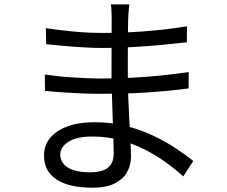

<svg xmlns="http://www.w3.org/2000/svg" viewBox="-20 -814 1040 880"><path d="M572.6 -793.8Q571.2 -780.9 569.8 -765Q568.4 -749.2 567.4 -726.9Q567 -711.6 566.6 -681.6Q566.2 -651.6 566 -614.1Q565.8 -576.5 565.8 -538.7Q565.8 -500.8 565.8 -468.8Q565.8 -419 568 -364Q570.2 -309 573.1 -256.8Q576 -204.6 578.2 -162Q580.4 -119.4 580.4 -94.1Q580.4 -59.3 563.5 -27.2Q546.7 5 508.1 25.6Q469.5 46.2 404.1 46.2Q296 46.2 238.8 8.5Q181.7 -29.3 181.7 -101.3Q181.7 -147.4 209.4 -181.3Q237.2 -215.3 289.2 -234.6Q341.2 -253.8 412.9 -253.8Q492 -253.8 561.5 -235.6Q630.9 -217.4 689.1 -188.9Q747.2 -160.5 791.9 -130.1Q836.6 -99.7 865.9 -76.4L819.8 -5.4Q785.8 -36.8 741.6 -69Q697.4 -101.1 644.5 -128.1Q591.6 -155.1 531.1 -171.7Q470.5 -188.3 403.2 -188.3Q331.4 -188.3 293.7 -164.1Q256.1 -139.8 256.1 -105.4Q256.1 -82.7 270.2 -64.2Q284.4 -45.7 315 -35Q345.6 -24.3 394.8 -24.3Q423.8 -24.3 448 -31.6Q472.2 -39 486.7 -58Q501.2 -77.1 501.2 -111.3Q501.2 -140 499.5 -186.6Q497.8 -233.1 496.1 -285.8Q494.4 -338.5 492.7 -387.1Q491 -435.7 491 -468.8Q491 -502.8 491.2 -538.2Q491.4 -573.7 491.4 -608.6Q491.4 -643.5 491.6 -675.6Q491.8 -707.7 491.8 -733.6Q491.8 -746.4 490.9 -765.2Q490 -783.9 487.9 -793.8ZM190.2 -685Q214.5 -681 247.8 -677Q281.1 -673 317.4 -669.5Q353.6 -666 387.1 -664.5Q420.6 -663 445.6 -663Q541.2 -663 640.5 -670.3Q739.8 -677.5 836.9 -693.4L836.5 -620.1Q780.5 -613.7 715.7 -607.7Q650.9 -601.7 582.3 -597.9Q513.8 -594.1 446.6 -594.1Q412.3 -594.1 364.3 -596.9Q316.2 -599.7 269.6 -603.9Q222.9 -608.1 191.4 -611.5ZM185.4 -472.5Q212.1 -468.5 245.1 -464.8Q278.1 -461.1 312.9 -459.1Q347.7 -457.1 379.8 -455.6Q412 -454.1 436.9 -454.1Q509.8 -454.1 578.3 -457.5Q646.8 -460.9 713.5 -467.5Q780.3 -474.1 844.8 -483.6L844.4 -408.7Q793.6 -402.1 744.2 -397.4Q694.8 -392.8 645.6 -389.7Q596.4 -386.6 544.7 -385.3Q492.9 -384 436.1 -384Q402.2 -384 357.5 -385.8Q312.9 -387.6 267.7 -390.6Q222.5 -393.6 186.2 -397.6Z"/></svg>

Font: Noto Sans KR Thin
Style: Regular
Weight: 100
Designer: Ryoko NISHIZUKA 西塚涼子 (kana, bopomofo & ideographs); Paul D. Hunt (Latin, Greek & Cyrillic); Sandoll Communications 산돌커뮤니
Foundry: Adobe
Version: Version 2.004-H2;hotconv 1.0.118;makeotfexe 2.5.65603